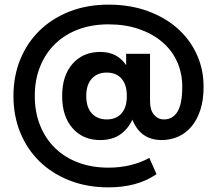

<svg xmlns="http://www.w3.org/2000/svg" viewBox="-20 -698 936 828"><path d="M412 -94Q338 -94 293 -145Q248 -196 248 -284Q248 -372 293 -423Q338 -474 412 -474Q452 -474 479.5 -458.5Q507 -443 524 -417V-466H627V-261Q627 -224 644 -203.5Q661 -183 687 -183Q725 -183 745.5 -216.5Q766 -250 766 -324Q766 -383 743.5 -432.5Q721 -482 679 -517.5Q637 -553 578.5 -573Q520 -593 448 -593Q376 -593 317.5 -571Q259 -549 217.5 -508.5Q176 -468 153 -411Q130 -354 130 -284Q130 -214 153 -157Q176 -100 217.5 -59.5Q259 -19 317.5 3Q376 25 448 25Q498 25 543 14Q588 3 624 -17L655 53Q613 82 561 96Q509 110 448 110Q356 110 280.5 80.5Q205 51 151 -1.5Q97 -54 67.5 -126Q38 -198 38 -284Q38 -370 67.5 -442Q97 -514 151 -566.5Q205 -619 280.5 -648.5Q356 -678 448 -678Q541 -678 616.5 -650.5Q692 -623 745.5 -575.5Q799 -528 828.5 -463.5Q858 -399 858 -324Q858 -267 844 -224Q830 -181 805.5 -152Q781 -123 748 -108.5Q715 -94 677 -94Q586 -94 551 -182Q531 -140 497 -117Q463 -94 412 -94ZM440 -183Q481 -183 504 -209Q527 -235 527 -284Q527 -333 504 -359Q481 -385 440 -385Q400 -385 376 -359Q352 -333 352 -284Q352 -235 376 -209Q400 -183 440 -183Z"/></svg>

Font: Celebes
Style: Bold
Weight: 700
Designer: Anugrah Pasau
Foundry: Lafontype
Version: Version 1.000; ttfautohint (v1.8.4)